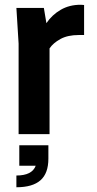

<svg xmlns="http://www.w3.org/2000/svg" viewBox="-20 -563 408 806"><path d="M317.9 -543Q321.3 -543 326.7 -542.5Q332 -542 333 -542V-416H311Q264.2 -416 233.6 -399.2Q203.1 -382.3 188 -359.9V0H58.1V-379.9L48.8 -529.8H164.1L174.8 -465.8Q198.7 -501 235.1 -522Q271.5 -543 317.9 -543ZM183.1 46.9V103Q183.1 164.6 149.9 193.8Q116.7 223.1 48.8 223.1V173.8Q114.7 173.8 129.9 132.8H61V46.9Z"/></svg>

Font: Cooper Hewitt
Style: Semibold
Weight: 709
Designer: Village Type and Design LLC
Foundry: Cooper Hewitt Smithsonian Design Museum
Version: 1.000